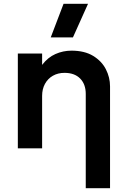

<svg xmlns="http://www.w3.org/2000/svg" viewBox="-20 -782 668 1012"><path d="M432 210V-287Q432 -338 402.5 -368Q373 -398 320 -398Q285.5 -398 258.8 -382.8Q232 -367.5 217 -340Q202 -312.5 202 -276.5V0H74V-500H202V-440Q232 -479.5 272.2 -497.2Q312.5 -515 356.5 -515Q425.5 -515 470.8 -487.5Q516 -460 538 -417Q560 -374 560 -327V210ZM247.5 -585 315 -762H444L364.5 -585Z"/></svg>

Font: Geologica Cursive Medium
Style: Regular
Weight: 500
Designer: Sindre Bremnes, Frode Helland
Foundry: Monokrom Skriftforlag AS
Version: Version 1.010;gftools[0.9.28]